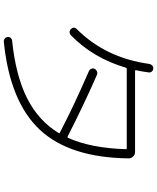

<svg xmlns="http://www.w3.org/2000/svg" viewBox="75 -898 850 1040"><g transform="rotate(90 500.0 -378.0)"><path d="M170.9 -336.9Q164.1 -330.1 154.3 -330.1Q144.5 -330.1 137.7 -336.9Q122.1 -352.5 137.7 -369.1Q293.9 -525.4 326.2 -761.7Q328.1 -771.5 335 -777.8Q341.8 -784.2 352.1 -783.2Q362.3 -782.2 368.2 -774.4Q374 -766.6 372.1 -756.8Q367.2 -720.7 360.4 -689.5Q358.4 -685.5 364.3 -684.6H802.7Q817.4 -684.6 827.6 -674.3Q837.9 -664.1 837.9 -649.4Q834 -330.1 682.6 -168.5Q531.2 -6.8 207 26.4Q197.3 27.3 189.5 21.5Q181.6 15.6 180.7 5.9Q178.7 -2.9 185.1 -10.3Q191.4 -17.6 200.2 -18.6Q389.6 -38.1 511.7 -99.6Q633.8 -161.1 701.2 -271.5Q703.1 -275.4 698.2 -277.3Q558.6 -350.6 365.2 -434.6Q356.4 -438.5 352.5 -447.8Q348.6 -457 353 -465.8Q357.4 -474.6 367.7 -478.5Q377.9 -482.4 386.7 -477.5Q541 -410.2 719.7 -319.3Q720.7 -318.4 723.1 -318.8Q725.6 -319.3 726.6 -321.3Q782.2 -444.3 788.1 -634.8Q788.1 -639.6 783.2 -639.6H353.5H352.5Q348.6 -639.6 346.7 -634.8Q294.9 -458 170.9 -336.9Z"/></g></svg>

Font: Rounded-L Mgen+ 1mn light
Style: Regular
Weight: 200
Designer: [Source Han Sans]
Ryoko NISHIZUKA  (kana & ideographs); Paul D. Hunt (Latin, Greek & Cyrillic); Wenlong ZHANG  (bopomofo
Version: Version 1.059.20150602